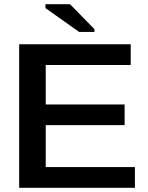

<svg xmlns="http://www.w3.org/2000/svg" viewBox="-20 -900 707 920"><path d="M626.5 -99.6V0H71.8V-688H606.4V-588.4H199.2V-399.4H577.1V-300.3H199.2V-99.6ZM432.6 -760.3V-747.1H358.9L197.8 -861.3V-879.9H315.4Z"/></svg>

Font: Arimo SemiBold
Style: Regular
Weight: 600
Designer: Steve Matteson
Foundry: Monotype Imaging Inc.
Version: Version 1.33